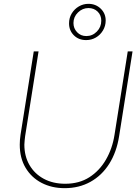

<svg xmlns="http://www.w3.org/2000/svg" viewBox="-20 -968 725 1001"><path d="M317 13Q250 13 197 -14.5Q144 -42 113.5 -93Q83 -144 83 -214Q83 -226 84 -239Q85 -252 87 -265L156 -700H181L111 -258Q110 -247 108.5 -236Q107 -225 107 -214Q107 -154 133.5 -108Q160 -62 208 -36Q256 -10 320 -10Q393 -10 446 -44Q499 -78 532.5 -136Q566 -194 577 -265L646 -700H671L601 -258Q588 -175 549.5 -114Q511 -53 451.5 -20Q392 13 317 13ZM429 -759Q390 -759 365 -784Q340 -809 340 -846Q340 -875 354 -898Q368 -921 391 -934.5Q414 -948 441 -948Q479 -948 505 -923Q531 -898 531 -861Q531 -833 517 -809.5Q503 -786 480 -772.5Q457 -759 429 -759ZM430 -780Q462 -780 485 -803.5Q508 -827 508 -860Q508 -889 489 -907.5Q470 -926 441 -926Q410 -926 386.5 -903Q363 -880 363 -848Q363 -820 382 -800Q401 -780 430 -780Z"/></svg>

Font: MuseoModerno Thin Thin
Style: Italic
Weight: 250
Italic angle: -9°
Version: Version 1.003